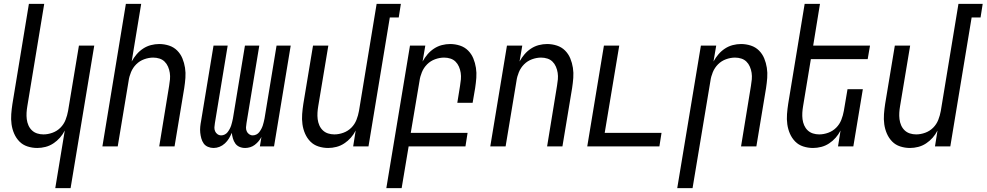

<svg xmlns="http://www.w3.org/2000/svg" viewBox="-20 -755 5087 990"><path d="M265 215 314 -82Q304 -62 289 -45Q274 -28 255 -15.5Q236 -3 214.5 2.5Q193 8 172 8Q146 8 121.5 0Q97 -8 80 -25.5Q63 -43 53 -66Q43 -89 39.5 -114.5Q36 -140 38 -166.5Q40 -193 44 -219L129 -735H208L121 -208Q118 -191 117 -174Q116 -157 118 -140.5Q120 -124 126.5 -109Q133 -94 144.5 -83Q156 -72 171.5 -67Q187 -62 204 -62Q227 -62 250.5 -70.5Q274 -79 291.5 -96.5Q309 -114 318 -137Q327 -160 331 -183L387 -520H466L344 215Z M508 0 629 -735H708L659 -438Q670 -458 684.5 -475Q699 -492 718 -504.5Q737 -517 758.5 -522.5Q780 -528 801 -528Q827 -528 851.5 -520Q876 -512 893.5 -494.5Q911 -477 920.5 -454Q930 -431 934 -405.5Q938 -380 936 -353.5Q934 -327 930 -301L880 0H801L852 -312Q855 -329 856.5 -346Q858 -363 855.5 -379.5Q853 -396 846.5 -411Q840 -426 829 -437Q818 -448 802.5 -453Q787 -458 770 -458Q747 -458 723.5 -449.5Q700 -441 682.5 -423.5Q665 -406 655.5 -383Q646 -360 643 -337L587 0Z M1081 8Q1066 8 1052 2Q1038 -4 1030 -15.5Q1022 -27 1018 -41.5Q1014 -56 1012.5 -71Q1011 -86 1012.5 -101.5Q1014 -117 1017 -132L1081 -520H1154L1088 -120Q1086 -109 1085.5 -98.5Q1085 -88 1089 -78.5Q1093 -69 1101.5 -63Q1110 -57 1121 -57Q1130 -57 1139 -61.5Q1148 -66 1154 -74Q1160 -82 1164.5 -90.5Q1169 -99 1172 -108Q1175 -117 1177 -126Q1179 -135 1181 -144L1243 -520H1317L1251 -120Q1249 -109 1248.5 -98.5Q1248 -88 1252 -78.5Q1256 -69 1264.5 -63Q1273 -57 1283 -57Q1293 -57 1302 -61.5Q1311 -66 1317 -74Q1323 -82 1327.5 -90.5Q1332 -99 1335 -108Q1338 -117 1340 -126Q1342 -135 1344 -144L1406 -520H1479L1393 0H1320L1328 -49Q1322 -37 1313 -26.5Q1304 -16 1293.5 -8Q1283 0 1270 4Q1257 8 1244 8Q1228 8 1214.5 2Q1201 -4 1193 -15.5Q1185 -27 1181 -41Q1177 -55 1175 -70Q1169 -55 1160.5 -41Q1152 -27 1139.5 -15.5Q1127 -4 1112 2Q1097 8 1081 8Z M1672 8Q1646 8 1621.5 0Q1597 -8 1580 -25.5Q1563 -43 1553 -66Q1543 -89 1539.5 -114.5Q1536 -140 1538 -166.5Q1540 -193 1544 -219L1594 -520H1673L1621 -208Q1618 -191 1617 -174Q1616 -157 1618 -140.5Q1620 -124 1626.5 -109Q1633 -94 1644.5 -83Q1656 -72 1671.5 -67Q1687 -62 1704 -62Q1727 -62 1750.5 -70.5Q1774 -79 1791.5 -96.5Q1809 -114 1818 -137Q1827 -160 1831 -183L1922 -735H2047L2036 -665H1990L1880 0H1801L1814 -82Q1804 -62 1789 -45Q1774 -28 1755 -15.5Q1736 -3 1714.5 2.5Q1693 8 1672 8Z M1972 215 2094 -520H2173L2159 -438Q2170 -458 2184.5 -475Q2199 -492 2218 -504.5Q2237 -517 2258.5 -522.5Q2280 -528 2301 -528Q2327 -528 2351.5 -520Q2376 -512 2393.5 -494.5Q2411 -477 2420.5 -454Q2430 -431 2434 -405.5Q2438 -380 2436 -353.5Q2434 -327 2430 -301L2417 -225H2338L2352 -312Q2355 -329 2356.5 -346Q2358 -363 2355.5 -379.5Q2353 -396 2346.5 -411Q2340 -426 2329 -437Q2318 -448 2302.5 -453Q2287 -458 2270 -458Q2247 -458 2223.5 -449.5Q2200 -441 2182.5 -423.5Q2165 -406 2155.5 -383Q2146 -360 2143 -337L2098 -70H2391L2380 0H2087L2051 215Z M2508 0 2594 -520H2673L2659 -438Q2670 -458 2684.5 -475Q2699 -492 2718 -504.5Q2737 -517 2758.5 -522.5Q2780 -528 2801 -528Q2827 -528 2851.5 -520Q2876 -512 2893.5 -494.5Q2911 -477 2920.5 -454Q2930 -431 2934 -405.5Q2938 -380 2936 -353.5Q2934 -327 2930 -301L2880 0H2801L2852 -312Q2855 -329 2856.5 -346Q2858 -363 2855.5 -379.5Q2853 -396 2846.5 -411Q2840 -426 2829 -437Q2818 -448 2802.5 -453Q2787 -458 2770 -458Q2747 -458 2723.5 -449.5Q2700 -441 2682.5 -423.5Q2665 -406 2655.5 -383Q2646 -360 2643 -337L2587 0Z M3008 0 3094 -520H3173L3098 -70H3391L3380 0Z M3472 215 3594 -520H3673L3659 -438Q3670 -458 3684.5 -475Q3699 -492 3718 -504.5Q3737 -517 3758.5 -522.5Q3780 -528 3801 -528Q3827 -528 3851.5 -520Q3876 -512 3893.5 -494.5Q3911 -477 3920.5 -454Q3930 -431 3934 -405.5Q3938 -380 3936 -353.5Q3934 -327 3930 -301L3880 0H3801L3852 -312Q3855 -329 3856.5 -346Q3858 -363 3855.5 -379.5Q3853 -396 3846.5 -411Q3840 -426 3829 -437Q3818 -448 3802.5 -453Q3787 -458 3770 -458Q3747 -458 3723.5 -449.5Q3700 -441 3682.5 -423.5Q3665 -406 3655.5 -383Q3646 -360 3643 -337L3551 215Z M4172 8Q4146 8 4121.5 0Q4097 -8 4080 -25.5Q4063 -43 4053 -66Q4043 -89 4039.5 -114.5Q4036 -140 4038 -166.5Q4040 -193 4044 -219L4129 -735H4208L4173 -520H4466L4454 -450H4161L4121 -208Q4118 -191 4117 -174Q4116 -157 4118 -140.5Q4120 -124 4126.5 -109Q4133 -94 4144.5 -83Q4156 -72 4171.5 -67Q4187 -62 4204 -62Q4227 -62 4250.5 -70.5Q4274 -79 4291.5 -96.5Q4309 -114 4318 -137Q4327 -160 4331 -183L4350 -295H4429L4380 0H4301L4314 -82Q4304 -62 4289 -45Q4274 -28 4255 -15.5Q4236 -3 4214.5 2.5Q4193 8 4172 8Z M4672 8Q4646 8 4621.5 0Q4597 -8 4580 -25.5Q4563 -43 4553 -66Q4543 -89 4539.5 -114.5Q4536 -140 4538 -166.5Q4540 -193 4544 -219L4594 -520H4673L4621 -208Q4618 -191 4617 -174Q4616 -157 4618 -140.5Q4620 -124 4626.5 -109Q4633 -94 4644.5 -83Q4656 -72 4671.5 -67Q4687 -62 4704 -62Q4727 -62 4750.5 -70.5Q4774 -79 4791.5 -96.5Q4809 -114 4818 -137Q4827 -160 4831 -183L4922 -735H5047L5036 -665H4990L4880 0H4801L4814 -82Q4804 -62 4789 -45Q4774 -28 4755 -15.5Q4736 -3 4714.5 2.5Q4693 8 4672 8Z"/></svg>

Font: Iosevka Fixed
Style: Italic
Weight: 400
Italic angle: -9°
Monospace: yes
Designer: Belleve Invis
Foundry: Belleve Invis
Version: Version 33.2.4